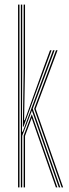

<svg xmlns="http://www.w3.org/2000/svg" viewBox="-20 -820 304 840"><path d="M71.2 0V-800H77.2V-513L76.2 -243.8H79.5L177.5 -507.5L212 -600H218.8L123.2 -344.2L243.8 0H237.2L119.5 -336.2L77.2 -225.8V0ZM83.5 0V-226.8L119 -320.2L231 0H224.5L118.5 -303.8L89.5 -225.2V0ZM59 0V-800H65.2V0ZM249.8 0 129.5 -344.2 225 -600H231.8L136 -344L256.2 0ZM80 -265.8 83.5 -519V-800H89.5V-524.5L85.5 -293.8H88.2L170.8 -523.8L198.8 -600H205.5L174.5 -516.2L82.8 -265.8Z"/></svg>

Font: Big Shoulders Inline Display Thin ExtraLight
Style: Regular
Weight: 250
Version: Version 2.002